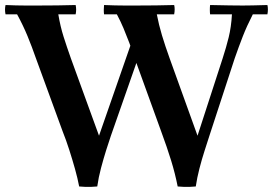

<svg xmlns="http://www.w3.org/2000/svg" viewBox="-24 -722 1086 764"><path d="M44 -665H-2Q-6 -684 -2 -702Q22 -701 40 -700.5Q58 -700 78 -700Q98 -700 126 -700Q167 -700 204.5 -700.5Q242 -701 277 -702Q281 -684 277 -665H208Q216 -617 229 -576Q242 -535 258 -490L370 -182L291 20Q285 -12 274.5 -49.5Q264 -87 251.5 -126Q239 -165 225 -200L119 -490Q103 -536 85.5 -578.5Q68 -621 44 -665ZM1040 -702Q1042 -695 1042 -684.5Q1042 -674 1040 -665H982Q958 -618 942 -577Q926 -536 910 -490L809 -181Q801 -156 790 -122Q779 -88 769.5 -51Q760 -14 755 20Q745 21 732 21.5Q719 22 706.5 21.5Q694 21 683 20L762 -182L862 -490Q876 -533 886 -573.5Q896 -614 899 -665H812Q811 -672 811 -683.5Q811 -695 812 -702Q854 -701 889 -700.5Q924 -700 942 -700Q960 -700 982 -700.5Q1004 -701 1040 -702ZM441 -665H390Q389 -672 389 -683Q389 -694 390 -702Q415 -701 434 -700.5Q453 -700 473 -700Q493 -700 518 -700Q559 -700 596.5 -700.5Q634 -701 669 -702Q671 -695 671 -685Q671 -675 669 -665H600Q608 -623 620.5 -581.5Q633 -540 651 -490L762 -182L683 20Q673 -31 657 -83Q641 -135 617 -200L512 -490Q501 -524 490 -553Q479 -582 467.5 -609.5Q456 -637 441 -665ZM550 -561 417 -181Q409 -158 398.5 -124.5Q388 -91 378 -53.5Q368 -16 363 20Q353 21 340 21.5Q327 22 314 21.5Q301 21 291 20L370 -182L502 -561Z"/></svg>

Font: Poltawski Nowy Medium
Style: Regular
Weight: 500
Version: Version 1.001;gftools[0.9.25]